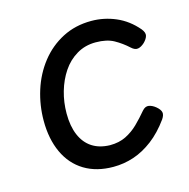

<svg xmlns="http://www.w3.org/2000/svg" viewBox="-85 -602 693 704"><g transform="rotate(-15 261.5 -250.0)"><path d="M262 19Q198 19 152 -9Q106 -37 82 -89Q58 -141 58 -210Q58 -269 75.5 -324.5Q93 -380 127.5 -424Q162 -468 211 -493.5Q260 -519 321 -519Q369 -519 413.5 -500Q458 -481 492 -441Q504 -426 501 -414.5Q498 -403 486 -391Q473 -379 461 -377Q449 -375 436 -387Q412 -409 385 -424Q358 -439 316 -439Q276 -439 244 -420Q212 -401 190.5 -369Q169 -337 157.5 -297Q146 -257 146 -214Q146 -166 160.5 -132Q175 -98 202.5 -80Q230 -62 270 -61Q305 -61 331 -74Q357 -87 378 -107.5Q399 -128 419 -152Q431 -166 444.5 -163.5Q458 -161 471 -150Q484 -139 486.5 -128.5Q489 -118 479 -103Q448 -60 412.5 -33Q377 -6 339.5 6.5Q302 19 262 19Z"/></g></svg>

Font: Playwrite GB S
Style: Italic
Weight: 400
Italic angle: -7°
Designer: Veronika Burian, José Scaglione
Foundry: TypeTogether
Version: Version 1.000